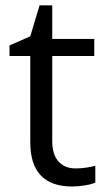

<svg xmlns="http://www.w3.org/2000/svg" viewBox="-20 -679 393 709"><path d="M258.8 -57.1Q280.3 -57.1 300.3 -60.3Q320.3 -63.5 332 -66.9V-4.9Q318.8 1.5 293.2 5.6Q267.6 9.8 247.1 9.8Q91.8 9.8 91.8 -153.8V-472.2H15.1V-511.2L91.8 -544.9L126 -659.2H172.9V-535.2H328.1V-472.2H172.9V-157.2Q172.9 -108.9 195.8 -83Q218.8 -57.1 258.8 -57.1Z"/></svg>

Font: f08482100
Style: Regular
Weight: 400
Foundry: Ascender Corporation
Version: Version 1.10